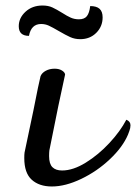

<svg xmlns="http://www.w3.org/2000/svg" viewBox="-20 -669 493 696"><path d="M68 -96Q68 -109 69 -116L101 -268Q121 -370 127 -393Q132 -405 146 -412.5Q160 -420 178 -420Q194 -420 204.5 -413.5Q215 -407 216 -399Q195 -306 159 -124Q158 -116 158 -103Q158 -75 170 -63Q182 -51 205 -51Q245 -51 291 -79.5Q337 -108 376.5 -150.5Q416 -193 438 -235Q453 -229 453 -215Q453 -205 449 -194.5Q445 -184 444 -181Q425 -136 378.5 -92Q332 -48 274.5 -20.5Q217 7 168 7Q122 7 95 -17.5Q68 -42 68 -96ZM194 -556Q170 -570 157 -576Q144 -582 129 -582Q93 -582 85 -539Q48 -539 48 -574Q48 -604 72.5 -626.5Q97 -649 134 -649Q155 -649 170 -642Q185 -635 206 -622Q223 -611 236.5 -605Q250 -599 266 -599Q286 -599 295 -610.5Q304 -622 307 -647Q330 -647 341 -637Q352 -627 352 -606Q352 -573 329 -550Q306 -527 271 -527Q251 -527 234.5 -534.5Q218 -542 194 -556Z"/></svg>

Font: Charmonman
Style: Bold
Weight: 700
Designer: Ekaluck Peanpanawate
Foundry: Cadson Demak Co.,Ltd.
Version: Version 1.000; ttfautohint (v1.6)